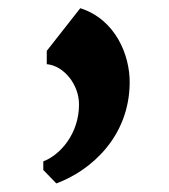

<svg xmlns="http://www.w3.org/2000/svg" viewBox="-20 -168 405 459"><path d="M91.8 -14.6C133.3 -10.7 168.9 34.7 168.9 81.5C168.9 152.3 123.5 202.6 83.5 217.8V238.3L114.7 270.5C196.8 240.2 288.6 159.7 290 30.8C291 -35.6 256.3 -121.6 171.9 -148.4L91.8 -46.4Z"/></svg>

Font: Merriweather
Style: Bold
Weight: 700
Designer: Eben Sorkin ( eben@eyebytes.com )
Foundry: Sorkin Type Co.
Version: Version 1.003